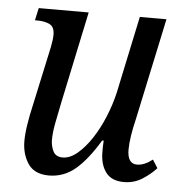

<svg xmlns="http://www.w3.org/2000/svg" viewBox="-44 -579 606 632"><g transform="rotate(5 258.5 -263.0)"><path d="M140 10Q92 10 71 -21.5Q50 -53 50 -96Q50 -120 55 -151.5Q60 -183 67 -213L110 -412Q115 -437 115 -453Q115 -479 98.5 -487Q82 -495 58 -495H50L59 -536H224L160 -233Q152 -195 146 -163Q140 -131 140 -108Q140 -88 148.5 -70.5Q157 -53 180 -53Q204 -53 228.5 -73.5Q253 -94 275 -127.5Q297 -161 313.5 -201.5Q330 -242 339 -281L393 -536H481L409 -198Q402 -170 398 -143.5Q394 -117 394 -98Q394 -51 426 -51Q450 -51 477 -72L494 -45Q475 -24 448 -7Q421 10 388 10Q347 10 328 -15.5Q309 -41 309 -82Q309 -90 309 -99.5Q309 -109 310 -120H305Q266 -55 227.5 -22.5Q189 10 140 10Z"/></g></svg>

Font: Noto Serif Condensed
Style: Italic
Weight: 400
Width: 3
Italic angle: -12°
Designer: Monotype Design Team
Foundry: Monotype Imaging Inc.
Version: Version 2.014; ttfautohint (v1.8.4.7-5d5b)